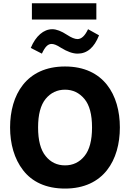

<svg xmlns="http://www.w3.org/2000/svg" viewBox="-20 -1126 779 1152"><path d="M171.4 -1106.4V-1008.8H558.1V-1106.4ZM231.4 -804.2C250.5 -845.7 267.6 -862.3 289.6 -862.3C303.2 -862.3 319.8 -856.4 345.7 -839.4C383.8 -815.9 417 -804.2 445.8 -804.2C502.9 -804.2 545.4 -840.8 574.2 -914.1L508.3 -950.7C489.7 -911.1 468.8 -891.6 444.8 -891.6C429.2 -891.6 408.2 -899.9 382.3 -917C348.1 -939.5 318.4 -950.7 293.5 -950.7C242.2 -950.7 194.3 -910.2 164.6 -838.4ZM370.1 -727.1C137.2 -727.1 40.5 -556.2 40.5 -361.3C40.5 -263.7 65.4 -172.9 118.7 -104.5C171.4 -36.1 254.4 5.4 370.1 5.4C602.5 5.4 699.2 -166 699.2 -361.3C699.2 -556.2 602.5 -727.1 370.1 -727.1ZM370.1 -587.9C417 -587.9 455.6 -569.3 486.3 -532.7C517.1 -496.1 532.2 -439 532.2 -361.3C532.2 -283.7 517.1 -226.6 486.8 -189.5C456.5 -152.3 417.5 -133.8 370.1 -133.8C322.8 -133.8 283.7 -152.3 253.9 -189.5C223.6 -226.6 208.5 -283.7 208.5 -361.3C208.5 -438.5 223.6 -495.6 253.9 -532.7C284.2 -569.3 322.8 -587.9 370.1 -587.9Z"/></svg>

Font: Estedad ExtraBold
Style: Regular
Weight: 800
Designer: Amin Abedi
Version: Version 7.3